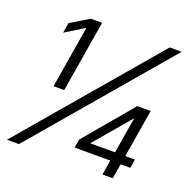

<svg xmlns="http://www.w3.org/2000/svg" viewBox="-128 -855 976 981"><g transform="rotate(20 359.5 -364.0)"><path d="M263.7 -727.5 199.2 -338.4H141.1L196.8 -674.3H194.8L93.8 -612.3L102.5 -667L202.1 -727.5ZM11.2 0 631.3 -727.5H696.3L76.2 0ZM349.6 -80.6 357.4 -127 578.1 -389.2H617.7L606.4 -323.2H582.5L418.9 -130.9L418.5 -128.4H660.2L652.3 -80.6ZM530.3 0 545.9 -94.7 549.8 -115.2 595.2 -389.2H650.9L586.4 0Z"/></g></svg>

Font: Inter 24pt Light
Style: Italic
Weight: 300
Italic angle: -9.3988°
Designer: Rasmus Andersson
Foundry: rsms
Version: Version 4.001;git-66647c0bb